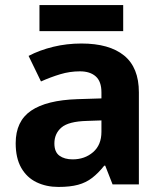

<svg xmlns="http://www.w3.org/2000/svg" viewBox="-20 -729 644 759"><path d="M302 -557Q412 -557 470.5 -509.5Q529 -462 529 -364V0H425L396 -74H392Q369 -45 344.5 -26Q320 -7 288.5 1.5Q257 10 211 10Q163 10 124.5 -8.5Q86 -27 64 -65.5Q42 -104 42 -163Q42 -250 103 -291.5Q164 -333 286 -337L381 -340V-364Q381 -407 358.5 -427Q336 -447 296 -447Q256 -447 218 -435.5Q180 -424 142 -407L93 -508Q137 -531 190.5 -544Q244 -557 302 -557ZM323 -251Q251 -249 223 -225Q195 -201 195 -162Q195 -128 215 -113.5Q235 -99 267 -99Q315 -99 348 -127.5Q381 -156 381 -208V-253ZM467 -709V-606H136V-709Z"/></svg>

Font: Noto Sans Gujarati
Style: Regular
Weight: 400
Designer: Jelle Bosma - Monotype Design Team, Universal Thirst
Foundry: Monotype Imaging Inc.
Version: Version 2.102